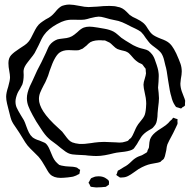

<svg xmlns="http://www.w3.org/2000/svg" viewBox="-20 -766 833 843"><path d="M327 -23Q332 -21 332 -20L330 -11Q330 -6 328 -2Q327 -1 325.5 -1Q324 -1 323 0Q313 6 308 7Q302 10 292 11Q282 12 277 13Q257 15 246 15Q216 15 200 -1Q194 -7 187.5 -18.5Q181 -30 178 -35Q165 -59 149 -78L128 -99Q112 -114 101 -127Q92 -138 78 -162Q70 -176 65 -183L53 -201Q36 -224 30 -239Q26 -250 22.5 -265.5Q19 -281 17 -287Q15 -294 11 -311Q7 -328 7 -341Q7 -358 16 -385Q24 -413 24 -427Q24 -437 20 -459Q19 -464 18 -471.5Q17 -479 17 -489Q17 -511 29 -524Q41 -537 66 -553Q77 -560 88 -567.5Q99 -575 106 -584Q115 -595 126 -619Q128 -623 134.5 -635.5Q141 -648 150 -658Q158 -666 168 -672.5Q178 -679 181 -681Q197 -689 204 -695Q211 -700 223 -714Q238 -733 252 -740Q254 -741 257 -741.5Q260 -742 262 -743Q273 -746 284 -746Q300 -746 330 -740Q353 -735 369 -735Q378 -735 408 -737Q435 -740 461 -740Q484 -740 496 -736Q506 -735 517 -729Q526 -724 535.5 -714.5Q545 -705 550 -700Q562 -691 579 -684Q599 -674 607 -667Q618 -659 629 -640Q631 -637 636.5 -629Q642 -621 648 -616Q658 -607 686 -596Q712 -587 724 -576Q735 -566 744 -550Q753 -534 754 -531Q767 -502 772.5 -486Q778 -470 778 -452Q778 -439 774 -419Q772 -405 772 -399Q772 -383 778 -365Q781 -356 786 -344Q791 -332 793 -324L792 -308Q792 -307 792.5 -305.5Q793 -304 792 -303Q791 -301 787.5 -298.5Q784 -296 781 -295Q780 -293 778 -291.5Q776 -290 774 -290H773Q773 -290 764 -293Q762 -294 758.5 -294.5Q755 -295 754 -296Q752 -297 750 -300.5Q748 -304 747 -305Q737 -320 732 -343Q726 -360 718 -414Q712 -461 706 -479Q705 -482 701 -500Q697 -518 689 -531Q682 -542 660 -558Q646 -568 639 -575Q635 -579 620 -599Q611 -614 599 -626Q588 -634 574 -640.5Q560 -647 556 -649Q552 -651 534.5 -660Q517 -669 500 -674L463 -682Q455 -684 439.5 -688.5Q424 -693 413 -693Q403 -693 375 -686Q363 -682 351 -680Q343 -679 328 -679Q321 -679 301 -679.5Q281 -680 264 -675Q252 -672 230 -660Q192 -639 173 -612Q163 -598 149 -566L132 -533Q125 -522 115 -510Q105 -498 101 -492Q86 -473 84 -459Q83 -454 83.5 -447.5Q84 -441 84 -437Q84 -412 78 -395L68 -376Q60 -364 57 -357Q48 -335 48 -320Q48 -305 53.5 -293Q59 -281 71 -261Q83 -241 85 -238Q90 -228 95 -213Q101 -196 107 -184Q113 -172 123 -163Q135 -154 153 -149L172 -141Q174 -140 176.5 -139Q179 -138 181 -136Q191 -127 199 -107Q202 -101 207 -88Q212 -75 218 -65.5Q224 -56 232 -49Q234 -48 236 -45.5Q238 -43 240 -42Q242 -41 245 -40.5Q248 -40 250 -39Q258 -37 267.5 -36Q277 -35 281 -35Q302 -35 318 -30Q324 -26 327 -23ZM651 -205Q648 -202 641.5 -198.5Q635 -195 632 -193Q612 -181 601 -166Q596 -159 588 -145Q586 -141 581.5 -133.5Q577 -126 572 -120Q568 -113 564 -111Q554 -104 527 -100Q521 -99 506 -97.5Q491 -96 479 -93Q460 -88 440.5 -84.5Q421 -81 403 -81Q391 -81 367 -83Q353 -85 345 -85Q336 -86 316 -86.5Q296 -87 283 -92Q270 -97 247 -116Q231 -129 230 -130Q223 -136 212 -143.5Q201 -151 194 -158Q178 -172 159 -202Q137 -234 123 -261Q111 -283 104.5 -300Q98 -317 98 -335Q98 -357 111 -387L122 -410Q144 -461 162 -493Q176 -521 182 -535Q184 -539 188.5 -550Q193 -561 198 -568Q211 -585 232 -593Q239 -595 257 -597Q260 -597 272.5 -599Q285 -601 296 -607Q305 -612 320 -625Q335 -640 348 -645Q359 -649 373 -649Q385 -649 409 -645Q414 -644 438 -640Q462 -636 479 -627Q488 -622 498 -613Q508 -604 513 -600Q525 -591 564 -568Q580 -560 589 -557Q597 -554 610.5 -551Q624 -548 632 -543Q641 -536 648 -527Q657 -515 662 -498Q675 -463 676 -447Q677 -442 677 -432L676 -407Q674 -389 674 -381Q675 -372 676.5 -358.5Q678 -345 678 -335Q678 -321 674 -291L672 -270Q672 -253 669 -238Q667 -227 663 -220Q661 -217 657.5 -212.5Q654 -208 651 -205ZM622 -311Q622 -320 620 -336L616 -356Q610 -382 610 -394Q610 -404 616 -422Q620 -435 621 -444L620 -454Q620 -462 619 -465Q618 -467 616.5 -468Q615 -469 614 -471Q612 -473 610 -476.5Q608 -480 606 -482Q603 -485 596.5 -487.5Q590 -490 586 -493Q577 -499 569 -507Q563 -513 554.5 -523.5Q546 -534 537 -538Q532 -541 524.5 -542.5Q517 -544 514 -545Q511 -546 505 -547.5Q499 -549 495 -551Q487 -555 476.5 -565.5Q466 -576 461 -579Q454 -583 442 -588Q438 -589 434.5 -588.5Q431 -588 428 -589Q396 -591 377 -581Q367 -574 360 -566Q342 -552 344 -553Q340 -551 335.5 -549.5Q331 -548 327 -546Q323 -545 314 -545H307L281 -546Q256 -546 240 -534Q229 -525 219 -506Q211 -492 198 -455Q192 -433 183 -414Q180 -406 172 -392Q162 -373 156.5 -359.5Q151 -346 151 -331Q151 -307 170 -277Q191 -244 237 -203L253 -188Q259 -181 266.5 -170.5Q274 -160 281 -152.5Q288 -145 297 -141Q310 -136 329 -134Q351 -133 382 -138Q392 -140 414 -142Q422 -143 437 -143Q453 -143 487 -141L505 -140Q519 -140 530 -144Q532 -145 535 -145.5Q538 -146 540 -147Q545 -150 548 -155Q555 -159 557 -163Q562 -170 567.5 -183Q573 -196 576 -202Q579 -209 587 -221Q592 -228 600.5 -238Q609 -248 613 -256Q619 -267 621 -293ZM731 -164Q728 -159 723 -149Q718 -139 715 -132Q712 -124 710 -106Q705 -82 704 -80Q701 -71 700 -70Q698 -66 690 -61Q684 -55 684 -55Q682 -54 679 -53.5Q676 -53 674 -52Q672 -51 642 -46Q618 -41 589 -24Q581 -19 567.5 -9Q554 1 542 7Q530 13 518 13Q516 13 512 13.5Q508 14 506 13Q504 12 501.5 10Q499 8 497 7Q496 6 494 5Q492 4 491 2Q490 0 493 -3Q496 -14 497 -16Q498 -17 500.5 -18.5Q503 -20 504 -20Q511 -25 525 -33Q540 -40 558 -58Q571 -71 586 -78Q590 -80 596.5 -82Q603 -84 606 -86L618 -93Q619 -94 621.5 -95Q624 -96 625 -98Q628 -101 628 -106Q634 -117 634 -119Q635 -123 635 -130Q635 -137 636 -141Q638 -155 642 -161Q650 -177 673 -193Q680 -198 694.5 -207Q709 -216 719 -226Q726 -235 735 -242L740 -249Q743 -249 749 -246Q751 -245 754 -244.5Q757 -244 759 -243Q760 -242 759.5 -239Q759 -236 759 -235Q759 -232 759.5 -228.5Q760 -225 759 -221L753 -208Q739 -178 731 -164ZM445 54Q442 55 436 55Q430 55 426 56L402 57Q398 57 393.5 56Q389 55 385 55Q384 54 382 54.5Q380 55 379 54Q377 53 375 48Q373 43 372 41Q371 40 370 39Q369 38 369 36Q369 34 370 33Q371 32 372 31Q373 29 375 24.5Q377 20 379 18Q380 16 384.5 14.5Q389 13 391 12Q399 8 413 8Q434 8 448 19Q449 20 452 22Q455 24 457 27Q460 32 458 45Q455 47 451.5 49.5Q448 52 445 54Z"/></svg>

Font: Rubik-Burned
Style: Regular
Weight: 400
Designer: NaN (generative design), Hubert & Fischer (Rubik source font outlines)
Foundry: NaN, Hubert & Fischer
Version: Version 1.000